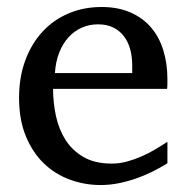

<svg xmlns="http://www.w3.org/2000/svg" viewBox="-20 -514 530 546"><path d="M456.1 -49.8Q435.1 -36.6 412.4 -25.4Q389.6 -14.2 365.5 -5.9Q341.3 2.4 316.4 7.3Q291.5 12.2 266.1 12.2Q220.7 12.2 178.7 -3.2Q136.7 -18.6 104.7 -49.3Q72.8 -80.1 53.5 -126.7Q34.2 -173.3 34.2 -235.8Q34.2 -294.4 51.8 -342Q69.3 -389.6 100.6 -423.6Q131.8 -457.5 174.8 -475.8Q217.8 -494.1 269 -494.1Q315.4 -494.1 350.6 -478.8Q385.7 -463.4 409.2 -436.3Q432.6 -409.2 444.3 -371.3Q456.1 -333.5 456.1 -289.1V-275.9Q456.1 -268.1 455.1 -261.2H130.9Q130.9 -223.1 138.9 -185.1Q147 -147 166 -116.7Q185.1 -86.4 217.3 -67.6Q249.5 -48.8 297.9 -48.8Q319.3 -48.8 340.3 -54.4Q361.3 -60.1 381.6 -68.8Q401.9 -77.6 420.4 -88.6Q439 -99.6 456.1 -110.8ZM356 -328.1Q356 -353 350.1 -374.3Q344.2 -395.5 332.3 -411.1Q320.3 -426.8 302 -435.8Q283.7 -444.8 258.8 -444.8Q233.9 -444.8 212.4 -435.3Q190.9 -425.8 174.6 -407.7Q158.2 -389.6 148.2 -364Q138.2 -338.4 136.2 -306.2H356Z"/></svg>

Font: Charis SIL Cyr
Style: Regular
Weight: 400
Foundry: SIL International
Version: Version 5.000